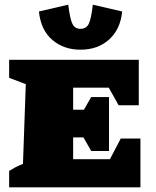

<svg xmlns="http://www.w3.org/2000/svg" viewBox="-20 -799 665 819"><path d="M323 -587Q252 -587 203 -629Q154 -671 146 -750L271 -779Q279 -716 289.5 -696Q300 -676 323 -676Q348 -676 358.5 -697Q369 -718 376 -779L501 -750Q494 -675 446 -631Q398 -587 323 -587ZM495 -208H579V0H19V-70Q32 -78 45 -85Q58 -92 78 -100L90 -440L19 -467V-544H572V-350H486L444 -425H292V-331H338L369 -385H445V-155H369L336 -213H292V-120H449Z"/></svg>

Font: Piazzolla SC Black
Style: Regular
Weight: 900
Designer: Juan Pablo del Peral
Foundry: Huerta Tipografica
Version: Version 1.330